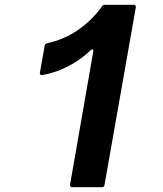

<svg xmlns="http://www.w3.org/2000/svg" viewBox="-20 -783 680 803"><path d="M282 0Q277 0 274.5 -3Q272 -6 273 -11L370 -567V-571Q370 -576 366.5 -576.5Q363 -577 359 -573Q319 -534 266.5 -506.5Q214 -479 157 -469H155Q145 -469 147 -480L167 -592Q168 -599 176 -602Q248 -617 307.5 -658.5Q367 -700 406 -756Q410 -763 418 -763H539Q544 -763 546.5 -760Q549 -757 548 -752L417 -9Q416 0 406 0Z"/></svg>

Font: Open Sauce Two
Style: Bold Italic
Weight: 700
Italic angle: -10°
Designer: Alfredo Marco Pradil
Foundry: Creative Sauce Fz LLC
Version: Version 1.477